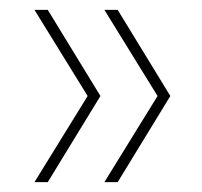

<svg xmlns="http://www.w3.org/2000/svg" viewBox="-20 -490 411 390"><path d="M77 -120H50L158 -295L50 -470H77L184 -295ZM219 -120H192L300 -295L192 -470H219L326 -295Z"/></svg>

Font: DM Sans 20pt Thin
Style: Regular
Weight: 250
Version: Version 4.004;gftools[0.9.30]